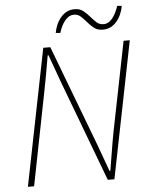

<svg xmlns="http://www.w3.org/2000/svg" viewBox="-57 -878 714 924"><g transform="rotate(-5 300.0 -416.0)"><path d="M466 -722Q440 -722 423.5 -735Q407 -748 393.5 -764Q380 -780 366 -793Q352 -806 332 -806Q309 -806 290 -783.5Q271 -761 260 -724L238 -726Q246 -771 272.5 -801.5Q299 -832 338 -832Q363 -832 379.5 -819Q396 -806 409.5 -790Q423 -774 437 -761Q451 -748 472 -748Q495 -748 513.5 -770.5Q532 -793 544 -830L566 -828Q558 -783 531.5 -752.5Q505 -722 466 -722ZM40 0 172 -660H206L390 -174L438 -42H442Q450 -89 457.5 -136Q465 -183 474 -230L560 -660H590L458 0H426L244 -484L194 -622H190Q182 -574 173.5 -527.5Q165 -481 156 -436L70 0Z"/></g></svg>

Font: TypoPRO Source Sans Pro
Style: Italic
Weight: 200
Italic angle: -11°
Designer: Paul D. Hunt
Foundry: Adobe Systems Incorporated
Version: Version 1.075;PS 2.000;hotconv 1.0.86;makeotf.lib2.5.63406